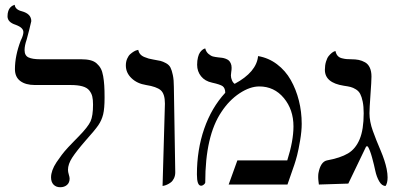

<svg xmlns="http://www.w3.org/2000/svg" viewBox="-20 -766 1655 797"><path d="M82 -558.1Q82 -535.2 98.4 -527.6Q114.7 -520 147 -520H316.9Q338.9 -520 354.7 -516.1Q370.6 -512.2 381.3 -502.7Q392.1 -493.2 398.4 -481.4Q404.8 -469.7 408.2 -450.2Q411.6 -430.7 412.8 -410.9Q414.1 -391.1 414.1 -360.8Q414.1 -315.4 408.2 -291.3Q402.3 -267.1 388.2 -246.3Q374 -225.6 335 -182.1Q296.9 -138.2 279.5 -111.3Q262.2 -84.5 262.2 -61Q262.2 -52.7 265.6 -41.5Q269 -30.3 269 -24.9Q269 -7.8 258.1 1.7Q247.1 11.2 230 11.2Q212.9 11.2 202.4 0.5Q191.9 -10.3 191.9 -29.8Q191.9 -43.5 197.5 -59.3Q203.1 -75.2 214.8 -92.8L236.3 -123Q246.1 -136.2 263.4 -155Q280.8 -173.8 287.1 -179.7L308.1 -201.2Q345.2 -239.3 355.7 -262Q366.2 -284.7 366.2 -332Q366.2 -352.5 363 -365.7Q359.9 -378.9 350.6 -390.6Q341.3 -402.3 322 -407.7Q302.7 -413.1 272.9 -413.1H125Q86.4 -413.1 64.2 -429.7Q42 -446.3 42 -479Q42 -534.2 65.9 -597.2Q77.1 -619.6 77.1 -632.8Q77.1 -651.4 44.9 -663.1Q11.2 -673.8 11.2 -698.2Q11.2 -710.9 14.4 -720.2Q17.6 -729.5 22 -734.1Q26.4 -738.8 30.5 -741.5Q34.7 -744.1 38.1 -745.1L41 -746.1Q43 -726.1 70.8 -719.2Q109.9 -708.5 109.9 -678.2Q109.9 -675.8 101.3 -642.1Q92.8 -608.4 90.8 -602.1Q82 -576.7 82 -558.1Z M654.8 5.9 664.6 -335.9Q664.6 -376.5 647 -391.6Q629.9 -406.2 586.4 -413.1Q549.3 -418.9 525.9 -441.4Q502.4 -463.9 502.4 -494.1Q502.4 -509.8 507.8 -522.2Q513.2 -534.7 520.8 -541.3Q528.3 -547.9 535.6 -552.2Q543 -556.6 548.3 -557.6L553.7 -559.1Q555.7 -548.8 562 -541.3Q568.4 -533.7 579.3 -529.3Q590.3 -524.9 597.2 -522.9Q604 -521 615.7 -519Q636.2 -515.6 646.2 -513.2Q656.2 -510.7 669.2 -503.7Q682.1 -496.6 687.7 -485.4Q693.4 -474.1 697.5 -454.3Q701.7 -434.6 701.7 -405.8L707.5 -50.8Q707.5 -36.6 702.1 -25.6Q696.8 -14.6 689 -8.8Q681.2 -2.9 673.3 0.5Q665.5 3.9 660.2 4.9Z M1051.3 -533.2Q1094.7 -525.9 1129.9 -499.3Q1165 -472.7 1187 -433.8Q1209 -395 1220.7 -348.4Q1232.4 -301.8 1232.4 -252Q1232.4 -221.7 1225.8 -182.9Q1219.2 -144 1213.4 -121.6Q1207.5 -99.1 1202.1 -83L1173.3 0H929.2L965.3 -100.1H1172.4Q1198.2 -181.2 1198.2 -241.2Q1198.2 -311 1158.2 -359.1Q1118.2 -407.2 1056.2 -407.2Q1017.6 -407.2 974.4 -378.7Q931.2 -350.1 899.4 -301.8Q832 -202.1 832 -8.8Q832 -4.9 826.4 0Q820.8 4.9 814.5 4.9Q797.4 4.9 797.4 -42Q797.4 -144 827.6 -231.4Q857.9 -318.8 915 -380.9Q915 -399.9 904.3 -408.2Q894 -415.5 860.4 -422.9Q830.6 -429.2 814.5 -449.5Q798.3 -469.7 798.3 -497.1Q798.3 -514.6 801.8 -528.1Q805.2 -541.5 810.1 -548.3Q814.9 -555.2 820.1 -559.1Q825.2 -563 828.6 -564L832 -564.9Q835.4 -550.8 845.5 -542.2Q855.5 -533.7 864.3 -531.5Q873 -529.3 886.2 -527.8Q895.5 -526.9 901.6 -526.1Q907.7 -525.4 916 -522.5Q924.3 -519.5 929.2 -515.4Q934.1 -511.2 937.7 -503.4Q941.4 -495.6 941.4 -484.9Q941.4 -475.6 939.9 -467.3Q938.5 -459 938.5 -453.1Q938.5 -442.9 942.9 -432.6Q947.3 -422.4 954.1 -418Q1044.9 -466.8 1051.3 -533.2Z M1513.7 -295.9Q1513.7 -261.7 1527.6 -222.9Q1541.5 -184.1 1560.1 -141.1Q1578.1 -98.6 1585 -64.9Q1588.9 -44.9 1588.9 -29.8Q1588.9 -6.3 1580.6 5.9Q1564.9 5.9 1554 -13.4Q1543 -32.7 1537.8 -57.4Q1532.7 -82 1524.4 -112.3Q1516.1 -142.6 1506.8 -158.2H1500L1425.8 -3.9L1303.7 0Q1303.7 -2 1302.2 -12.2Q1300.8 -22.5 1300.8 -30.8Q1300.8 -41 1301.8 -46.9Q1310.5 -94.2 1336.9 -100.1Q1393.1 -110.4 1424.6 -129.2Q1456.1 -147.9 1472.9 -188Q1489.7 -228 1489.7 -295.9Q1489.7 -324.2 1485.6 -344.2Q1481.4 -364.3 1475.3 -376Q1469.2 -387.7 1457.5 -395Q1445.8 -402.3 1435.1 -405Q1424.3 -407.7 1406.7 -410.2Q1328.6 -422.4 1328.6 -476.1Q1328.6 -495.1 1333.3 -510.3Q1337.9 -525.4 1344.2 -533.2Q1350.6 -541 1356.9 -546.1Q1363.3 -551.3 1367.7 -552.7L1372.6 -554.2Q1375 -542 1381.6 -534.4Q1388.2 -526.9 1399.2 -524.2Q1410.2 -521.5 1417.5 -520.8Q1424.8 -520 1438 -520Q1455.6 -520 1469 -517.3Q1482.4 -514.6 1495.4 -507.3Q1508.3 -500 1515.1 -485.1Q1522 -470.2 1522 -448.2Q1522 -429.7 1517.8 -372.3Q1513.7 -314.9 1513.7 -295.9Z"/></svg>

Font: Linux Libertine Display G
Style: Regular
Weight: 400
Designer: Philipp H. Poll
Foundry: Philipp H. Poll
Version: Version 5.0.9